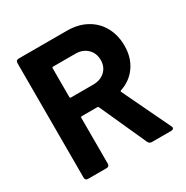

<svg xmlns="http://www.w3.org/2000/svg" viewBox="-161 -835 937 969"><g transform="rotate(-30 307.0 -350.5)"><path d="M429 -13 306 -285Q304 -290 299 -290H208Q202 -290 202 -284V-17Q202 0 185 0H78Q61 0 61 -17V-684Q61 -701 78 -701H359Q423 -701 471.5 -674.5Q520 -648 546.5 -600Q573 -552 573 -490Q573 -422 539 -373Q505 -324 445 -304Q442 -303 441 -300.5Q440 -298 442 -296L574 -20Q577 -16 577 -11Q577 -6 573 -3Q569 0 562 0H449Q436 0 429 -13ZM202 -573V-405Q202 -399 208 -399H338Q380 -399 406.5 -423.5Q433 -448 433 -488Q433 -528 406.5 -553.5Q380 -579 338 -579H208Q202 -579 202 -573Z"/></g></svg>

Font: Barlow
Style: Bold
Weight: 700
Designer: Jeremy Tribby
Foundry: Jeremy Tribby
Version: Version 1.101 August 23, 2024